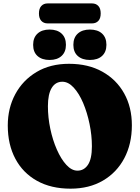

<svg xmlns="http://www.w3.org/2000/svg" viewBox="-20 -1089 822 1124"><path d="M384 -715.5Q497 -715.5 579.5 -669.2Q662 -623 707 -542Q752 -461 752 -355.5Q752 -246.5 707.8 -162.8Q663.5 -79 582.8 -31.8Q502 15.5 393 15.5Q279 15.5 196.5 -30.5Q114 -76.5 69.8 -159.8Q25.5 -243 25.5 -354.5Q25.5 -456 69.5 -537.8Q113.5 -619.5 194 -667.5Q274.5 -715.5 384 -715.5ZM518 -232.5Q518 -297 504.2 -363.5Q490.5 -430 466.8 -486Q443 -542 411.5 -576.2Q380 -610.5 345 -610.5Q304.5 -610.5 282.5 -574Q260.5 -537.5 260.5 -467.5Q260.5 -401.5 274.5 -335Q288.5 -268.5 313 -213Q337.5 -157.5 368.5 -123.8Q399.5 -90 433.5 -90Q472 -90 495 -124.5Q518 -159 518 -232.5ZM270 -738Q225.5 -738 199.8 -761Q174 -784 174 -826.5Q174 -869 199.8 -892.5Q225.5 -916 270 -916Q315 -916 340.5 -892.5Q366 -869 366 -826.5Q366 -785 340.5 -761.5Q315 -738 270 -738ZM506 -738Q461.5 -738 435.5 -761Q409.5 -784 409.5 -826.5Q409.5 -869 435.5 -892.5Q461.5 -916 506 -916Q552 -916 577.5 -892.5Q603 -869 603 -826.5Q603 -785 577.5 -761.5Q552 -738 506 -738ZM208 -1010Q208 -1039 221.8 -1054Q235.5 -1069 259 -1069H518.5Q542 -1069 555.8 -1054Q569.5 -1039 569.5 -1010.5Q569.5 -981.5 555.8 -966.8Q542 -952 518.5 -952H259Q235.5 -952 221.8 -967Q208 -982 208 -1010Z"/></svg>

Font: Fraunces 72pt SuperSoft Black
Style: Regular
Weight: 900
Version: Version 1.000;[0bf87f6ff]